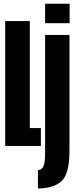

<svg xmlns="http://www.w3.org/2000/svg" viewBox="-20 -789 409 1038"><path d="M8 0V-675H141.2V-96.5H201V0ZM185.1 229.8V130.2Q203.9 130.2 213.9 112.5Q223.9 94.8 223.9 35.5V-600H355.6V24.5Q355.6 152.5 311.8 191.1Q267.9 229.8 185.1 229.8ZM223.9 -768.8H356.4V-663.5H223.9Z"/></svg>

Font: Anybody UltraCondensed Thin
Style: Regular
Weight: 100
Width: 1
Designer: Tyler Finck
Foundry: Etcetera Type Company
Version: Version 1.110